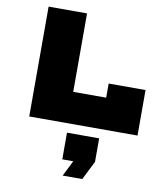

<svg xmlns="http://www.w3.org/2000/svg" viewBox="-106 -788 1047 1205"><g transform="rotate(10 417.5 -185.5)"><path d="M795 -290V0H105V-700H350V-200H560V-290ZM356 59H561V209L501 329H376L426 229H356Z"/></g></svg>

Font: Imperial One
Style: Regular
Weight: 400
Designer: Jovanny Lemonad
Foundry: Jovanny Lemonad
Version: Version 1.000